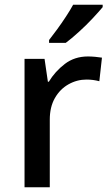

<svg xmlns="http://www.w3.org/2000/svg" viewBox="-20 -786 465 806"><path d="M349 -549Q363 -549 379.5 -547.5Q396 -546 408 -544L397 -445Q371 -452 343 -452Q303 -452 267.5 -432Q232 -412 210.5 -374.5Q189 -337 189 -284V0H83V-539H167L181 -443H185Q211 -486 252 -517.5Q293 -549 349 -549ZM411 -756Q396 -738 369 -709Q342 -680 311 -652Q280 -624 256 -606H186V-618Q201 -637 220 -663Q239 -689 257 -716.5Q275 -744 287 -766H411Z"/></svg>

Font: Noto Sans Kannada Medium
Style: Regular
Weight: 500
Designer: Jelle Bosma - Monotype Design Team
Foundry: Monotype Imaging Inc.
Version: Version 2.005; ttfautohint (v1.8.4.7-5d5b)